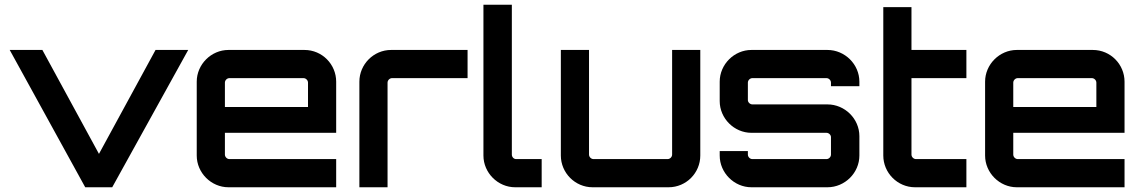

<svg xmlns="http://www.w3.org/2000/svg" viewBox="-20 -791 4822 811"><path d="M454 0 775 -580H637L398 -141L159 -580H21L340 0Z M945 0H1400V-119H949C939 -119 930 -128 930 -138V-230H1400V-446C1400 -519 1341 -580 1266 -580H945C872 -580 811 -519 811 -446V-134C811 -61 872 0 945 0ZM930 -339V-442C930 -452 939 -461 949 -461H1262C1272 -461 1281 -452 1281 -442V-339Z M1617 0V-442C1617 -452 1626 -461 1636 -461H1955V-580H1632C1558 -580 1498 -519 1498 -446V0Z M2156 0H2268V-119H2160C2150 -119 2142 -128 2142 -138V-771H2022V-134C2022 -61 2083 0 2156 0Z M2483 0H2804C2879 0 2938 -61 2938 -134V-580H2819V-138C2819 -128 2810 -119 2800 -119H2487C2477 -119 2468 -128 2468 -138V-580H2349V-134C2349 -61 2409 0 2483 0Z M3154 0H3475C3549 0 3610 -61 3610 -134V-216C3610 -289 3549 -350 3475 -350H3158C3148 -350 3139 -359 3139 -368V-442C3139 -452 3148 -461 3158 -461H3471C3481 -461 3490 -452 3490 -442V-427H3610V-446C3610 -519 3549 -580 3475 -580H3154C3081 -580 3020 -519 3020 -446V-364C3020 -291 3081 -230 3154 -230H3471C3481 -230 3490 -221 3490 -212V-138C3490 -128 3481 -119 3471 -119H3158C3148 -119 3139 -128 3139 -138V-153H3020V-134C3020 -61 3081 0 3154 0Z M3845 0H4062V-119H3849C3839 -119 3830 -128 3830 -138V-461H4062V-580H3830V-761H3711V-134C3711 -61 3771 0 3845 0Z M4275 0H4730V-119H4279C4269 -119 4260 -128 4260 -138V-230H4730V-446C4730 -519 4671 -580 4596 -580H4275C4202 -580 4141 -519 4141 -446V-134C4141 -61 4202 0 4275 0ZM4260 -339V-442C4260 -452 4269 -461 4279 -461H4592C4602 -461 4611 -452 4611 -442V-339Z"/></svg>

Font: Orbitron SemiBold
Style: Regular
Weight: 600
Designer: Matt McInerney
Foundry: The League of Moveable Type
Version: Version 2.001